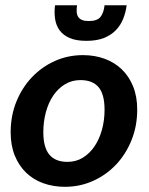

<svg xmlns="http://www.w3.org/2000/svg" viewBox="-20 -702 567 729"><path d="M236.3 -87.4Q269 -87.4 294.9 -103.5Q320.8 -119.6 339.1 -146.7Q357.4 -173.8 367.2 -209.7Q377 -245.6 377 -285.2Q377 -344.2 354.2 -371.1Q331.5 -397.9 285.2 -397.9Q252.9 -397.9 226.8 -382.1Q200.7 -366.2 182.4 -339.4Q164.1 -312.5 154.3 -276.4Q144.5 -240.2 144.5 -200.2Q144.5 -142.1 167.5 -114.7Q190.4 -87.4 236.3 -87.4ZM226.6 7.3Q182.1 7.3 144.3 -6.3Q106.4 -20 79.1 -46.4Q51.8 -72.8 36.1 -111.3Q20.5 -149.9 20.5 -199.7Q20.5 -262.7 42.2 -316.2Q64 -369.6 101.3 -408.9Q138.7 -448.2 188.5 -470.5Q238.3 -492.7 294.9 -492.7Q339.4 -492.7 377 -479Q414.6 -465.3 442.1 -439Q469.7 -412.6 485.4 -374Q501 -335.4 501 -285.6Q501 -223.6 479.5 -170.2Q458 -116.7 420.7 -77.1Q383.3 -37.6 333.3 -15.1Q283.2 7.3 226.6 7.3ZM308.1 -546.9Q269.5 -546.9 244.6 -557.6Q219.7 -568.4 206.3 -586.9Q192.9 -605.5 189.2 -630.1Q185.5 -654.8 189 -682.1H272.5Q270.5 -668 271.2 -656.7Q272 -645.5 276.9 -637.9Q281.7 -630.4 291.5 -626.2Q301.3 -622.1 317.4 -622.1Q349.1 -622.1 361.6 -637.9Q374 -653.8 377 -682.1H460.9Q457.5 -654.8 447.5 -630.1Q437.5 -605.5 419.4 -586.9Q401.4 -568.4 374 -557.6Q346.7 -546.9 308.1 -546.9Z"/></svg>

Font: Carlito
Style: Bold Italic
Weight: 700
Italic angle: -7°
Designer: Lukasz Dziedzic
Foundry: tyPoland Lukasz Dziedzic
Version: Version 1.104